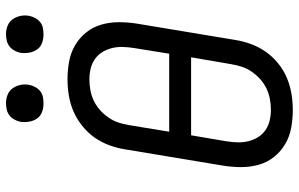

<svg xmlns="http://www.w3.org/2000/svg" viewBox="-198 -790 996 640"><g transform="rotate(-90 300.0 -470.0)"><path d="M254 8Q223 8 193.5 2.5Q164 -3 139.5 -17.5Q115 -32 97 -54.5Q79 -77 71 -105Q63 -133 63 -163.5Q63 -194 68 -225L122 -550Q126 -576 135.5 -602.5Q145 -629 161 -652Q177 -675 200 -693.5Q223 -712 248.5 -723Q274 -734 301.5 -738.5Q329 -743 355 -743Q386 -743 415.5 -737.5Q445 -732 469.5 -717.5Q494 -703 512 -680.5Q530 -658 538 -630Q546 -602 546 -571.5Q546 -541 541 -510L487 -185Q483 -159 473.5 -132.5Q464 -106 448 -83Q432 -60 409.5 -41.5Q387 -23 361 -12Q335 -1 307.5 3.5Q280 8 254 8ZM181 -404H441L460 -522Q463 -541 463.5 -559.5Q464 -578 459.5 -595.5Q455 -613 446 -627.5Q437 -642 422.5 -652Q408 -662 390.5 -666Q373 -670 355 -670Q337 -670 318.5 -666.5Q300 -663 283.5 -655Q267 -647 253 -634.5Q239 -622 228 -606Q217 -590 211.5 -573Q206 -556 203 -538ZM254 -65Q272 -65 290.5 -68.5Q309 -72 325.5 -80Q342 -88 356 -100.5Q370 -113 381 -129Q392 -145 397.5 -162Q403 -179 406 -197L429 -331H169L149 -213Q146 -194 145.5 -175.5Q145 -157 149.5 -139.5Q154 -122 163 -107.5Q172 -93 186.5 -83Q201 -73 218.5 -69Q236 -65 254 -65ZM505 -823Q490 -823 476.5 -828Q463 -833 455 -844.5Q447 -856 444.5 -870.5Q442 -885 444 -900Q446 -910 451.5 -920Q457 -930 465.5 -936.5Q474 -943 484.5 -945.5Q495 -948 506 -948Q521 -948 534.5 -942.5Q548 -937 556 -925.5Q564 -914 567 -899.5Q570 -885 567 -870Q565 -860 559.5 -850Q554 -840 545.5 -833.5Q537 -827 526.5 -825Q516 -823 505 -823ZM275 -823Q260 -823 246.5 -828Q233 -833 225 -844.5Q217 -856 214.5 -870.5Q212 -885 214 -900Q216 -910 221.5 -920Q227 -930 235.5 -936.5Q244 -943 254.5 -945.5Q265 -948 276 -948Q291 -948 304.5 -942.5Q318 -937 326 -925.5Q334 -914 337 -899.5Q340 -885 337 -870Q335 -860 329.5 -850Q324 -840 315.5 -833.5Q307 -827 296.5 -825Q286 -823 275 -823Z"/></g></svg>

Font: Iosevka Etoile
Style: Italic
Weight: 400
Italic angle: -9°
Designer: Belleve Invis
Foundry: Belleve Invis
Version: Version 22.1.2; ttfautohint (v1.8.4)